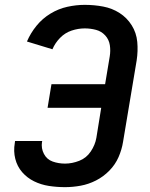

<svg xmlns="http://www.w3.org/2000/svg" viewBox="-20 -763 616 791"><path d="M248 8Q280 8 312.5 2Q345 -4 375.5 -19.5Q406 -35 430.5 -60Q455 -85 468.5 -116Q482 -147 487 -179L543 -514Q549 -553 545.5 -590.5Q542 -628 522.5 -659Q503 -690 472.5 -709.5Q442 -729 405 -736Q368 -743 329 -743Q294 -743 257.5 -735Q221 -727 188 -707Q155 -687 130.5 -657Q106 -627 91 -592L196 -560Q207 -586 227.5 -607Q248 -628 275 -637Q302 -646 329 -646Q353 -646 375.5 -640Q398 -634 413.5 -617Q429 -600 432.5 -577Q436 -554 432 -530L413 -416H192L176 -319H397L377 -195Q372 -166 354 -139Q336 -112 306.5 -100.5Q277 -89 248 -89Q221 -89 197 -97.5Q173 -106 161 -129Q149 -152 153 -178L154 -182H42Q41 -178 41 -174Q35 -140 43 -108.5Q51 -77 71.5 -53.5Q92 -30 120.5 -16Q149 -2 181.5 3Q214 8 248 8Z"/></svg>

Font: Iosevka Sparkle Semibold
Style: Italic
Weight: 600
Italic angle: -9°
Designer: Belleve Invis
Foundry: Belleve Invis
Version: Version 4.5.0; ttfautohint (v1.8.3)